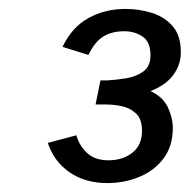

<svg xmlns="http://www.w3.org/2000/svg" viewBox="-20 -806 434 430"><path d="M220 -396Q171 -396 136 -420Q101 -444 87 -486L151 -503Q158 -479 175.5 -463Q193 -447 223 -447Q255 -447 276.5 -464Q298 -481 298 -513Q298 -539 285 -551.5Q272 -564 253.5 -568Q235 -572 217 -572H194L205 -626H221Q239 -627 261.5 -630.5Q284 -634 300.5 -645.5Q317 -657 317 -682Q317 -712 299.5 -724Q282 -736 258 -736Q230 -736 211 -724Q192 -712 178 -683L120 -701Q141 -745 178 -765.5Q215 -786 261 -786Q292 -786 320.5 -777Q349 -768 367 -747Q385 -726 385 -689Q385 -661 368 -638Q351 -615 317 -602Q345 -589 356 -565.5Q367 -542 367 -519Q367 -479 346.5 -451.5Q326 -424 292.5 -410Q259 -396 220 -396Z"/></svg>

Font: Atkinson Hyperlegible
Style: Italic
Weight: 400
Italic angle: -12°
Designer: Elliott Scott, Megan Eiswerth, Linus Boman, Theodore Petrosky
Foundry: Braille Institute
Version: Version 1.006; ttfautohint (v1.8.3)